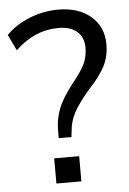

<svg xmlns="http://www.w3.org/2000/svg" viewBox="-53 -768 542 808"><g transform="rotate(-5 218.5 -364.5)"><path d="M178.7 -220.7Q178.7 -270.5 196.3 -314.9Q213.9 -359.4 259.8 -417Q294.9 -460 309.6 -490.7Q324.2 -521.5 324.2 -558.6Q324.2 -602.5 296.4 -627Q268.6 -651.4 217.8 -651.4Q116.2 -651.4 35.2 -573.2L2.9 -640.6Q42 -680.7 101.1 -704.6Q160.2 -728.5 223.6 -728.5Q308.6 -728.5 360.8 -684.1Q413.1 -639.6 413.1 -565.4Q413.1 -514.6 392.1 -473.6Q371.1 -432.6 322.3 -380.9Q276.4 -327.1 257.3 -290.5Q238.3 -253.9 235.4 -214.8L232.4 -189.5H178.7ZM152.3 0V-106.4H257.8V0Z"/></g></svg>

Font: Min Sans
Style: Regular
Weight: 400
Designer: Jinseong-Kim, NotoSansCJK, Nunito
Foundry: Jinseong-Kim
Version: Version 1.400;Glyphs 3.1.2 (3151)